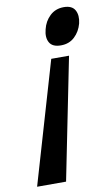

<svg xmlns="http://www.w3.org/2000/svg" viewBox="-92 -867 530 914"><g transform="rotate(-10 173.5 -410.0)"><path d="M343 -731Q333 -693 306.5 -668Q280 -643 240 -643Q199 -643 185 -668Q171 -693 181 -731Q190 -769 217 -794.5Q244 -820 284 -820Q324 -820 338 -794.5Q352 -769 343 -731ZM151 0H11L183 -588H269Z"/></g></svg>

Font: TypoPRO Sinkin Sans
Style: 500 Medium Italic
Weight: 500
Italic angle: -112°
Designer: Keith Bates
Foundry: K-Type
Version: Sinkin Sans (version 1.0)  by Keith Bates   •   © 2014   www